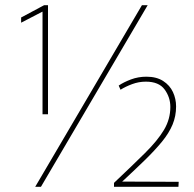

<svg xmlns="http://www.w3.org/2000/svg" viewBox="-20 -716 744 736"><path d="M143 -671H142L61 -629V-649L149 -696H164V-278H143ZM546 -696 137 0H115L524 -696ZM417 -15Q488 -82 536 -129.5Q584 -177 608.5 -218Q633 -259 633 -306Q633 -343 611 -373Q589 -403 539 -403Q512 -403 486.5 -393.5Q461 -384 442 -372L435 -388Q454 -401 482 -411.5Q510 -422 541 -422Q580 -422 605.5 -405.5Q631 -389 643 -363Q655 -337 655 -308Q655 -271 641.5 -238.5Q628 -206 601 -173Q574 -140 534.5 -101.5Q495 -63 442 -14L438 -20L665 -19L664 0H417Z"/></svg>

Font: Murecho Thin
Style: Regular
Weight: 100
Designer: Neil Summerour
Foundry: Positype
Version: Version 1.010